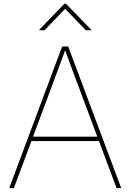

<svg xmlns="http://www.w3.org/2000/svg" viewBox="-20 -966 670 986"><path d="M27.3 0 299.3 -727.5H330.1L602.5 0H578.6L367.7 -563.5Q353 -602.5 338.6 -641.6Q324.2 -680.7 310.1 -719.7H318.8Q304.7 -680.7 290.3 -641.6Q275.9 -602.5 261.2 -563.5L51.3 0ZM134.3 -241.7V-264.2H495.1V-241.7ZM208.5 -810.5H181.6V-813L310.1 -946.3H319.3L448.7 -813V-810.5H420.9L314.5 -920.9Z"/></svg>

Font: Inter 18pt Thin
Style: Regular
Weight: 250
Designer: Rasmus Andersson
Foundry: rsms
Version: Version 4.001;git-66647c0bb